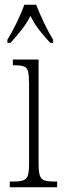

<svg xmlns="http://www.w3.org/2000/svg" viewBox="-20 -786 268 806"><path d="M21 0V-24H36Q64 -24 78 -29Q92 -34 97 -49.5Q102 -65 102 -99V-434Q102 -469 98 -485.5Q94 -502 80.5 -507Q67 -512 41 -512H34V-536H142V-100Q142 -66 147 -50Q152 -34 166 -29Q180 -24 207 -24H220V0ZM11 -619Q29 -648 49.5 -690Q70 -732 82 -766H132Q145 -732 165 -690Q185 -648 203 -619V-606H191Q165 -634 145 -659.5Q125 -685 108 -719Q90 -685 69.5 -659.5Q49 -634 24 -606H11Z"/></svg>

Font: Noto Serif Myanmar ExtraCondensed ExtraLight
Style: Regular
Weight: 200
Width: 2
Designer: Ben Mitchell and the Monotype Design Team
Foundry: Monotype Imaging Inc.
Version: Version 2.106; ttfautohint (v1.8.4.7-5d5b)